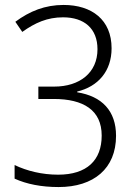

<svg xmlns="http://www.w3.org/2000/svg" viewBox="-20 -745 554 776"><path d="M217 11C359 11 449 -64 449 -196C449 -297 392 -356 292 -372V-375C376 -395 431 -457 431 -550C431 -665 351 -725 237 -725C162 -725 100 -700 42 -657L70 -616C122 -653 171 -675 235 -675C320 -675 374 -630 374 -546C374 -451 302 -395 199 -395H135V-345H197C317 -345 391 -300 391 -197C391 -97 331 -39 215 -39C150 -39 89 -54 39 -78V-23C87 -1 147 11 217 11Z"/></svg>

Font: Noto Sans Malayalam SemiCondensed Light
Style: Regular
Weight: 300
Width: 4
Designer: Jelle Bosma - Monotype Design Team
Foundry: Monotype Imaging Inc.
Version: Version 2.104